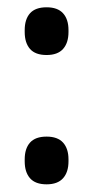

<svg xmlns="http://www.w3.org/2000/svg" viewBox="-20 -482 249 513"><path d="M104.5 10.5Q74.5 10.5 60.2 -5.8Q46 -22 46 -51V-56Q46 -85 60.2 -101Q74.5 -117 104.5 -117Q134 -117 148.5 -101Q163 -85 163 -56V-51Q163 -22 148.5 -5.8Q134 10.5 104.5 10.5ZM104.5 -335Q74.5 -335 60.2 -351.2Q46 -367.5 46 -396.5V-401.5Q46 -430.5 60.2 -446.5Q74.5 -462.5 104.5 -462.5Q134 -462.5 148.5 -446.5Q163 -430.5 163 -401.5V-396.5Q163 -367.5 148.5 -351.2Q134 -335 104.5 -335Z"/></svg>

Font: Anek Tamil Medium
Style: Regular
Weight: 500
Designer: Aadarsh Rajan (Tamil), Yesha Goshar (Latin)
Foundry: Ek Type
Version: Version 1.003